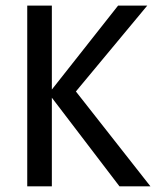

<svg xmlns="http://www.w3.org/2000/svg" viewBox="-20 -658 590 678"><path d="M511.2 0H401.9L163.1 -313V0H76.2V-638.2H163.1V-341.8L397 -638.2H500L248 -335Z"/></svg>

Font: Code New Roman
Style: Regular
Weight: 400
Monospace: yes
Designer: Sam Radian
Foundry: Code New Roman
Version: Version 2.00 November 29, 2014